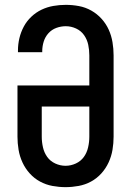

<svg xmlns="http://www.w3.org/2000/svg" viewBox="-20 -763 540 791"><path d="M250 8Q223 8 196 3Q169 -2 145 -15Q121 -28 102.5 -48.5Q84 -69 72.5 -94Q61 -119 56.5 -146Q52 -173 52 -200V-411H348V-535Q348 -557 343.5 -578.5Q339 -600 326.5 -618Q314 -636 293.5 -645.5Q273 -655 251 -655Q231 -655 212 -648Q193 -641 179.5 -626Q166 -611 160 -591.5Q154 -572 154 -552V-548H54V-555Q54 -581 60 -606Q66 -631 78 -653.5Q90 -676 109 -694Q128 -712 151 -723Q174 -734 199.5 -738.5Q225 -743 251 -743Q278 -743 305 -738Q332 -733 356 -719.5Q380 -706 398.5 -685.5Q417 -665 428 -640.5Q439 -616 443.5 -589Q448 -562 448 -535V-200Q448 -173 443.5 -146Q439 -119 427.5 -94Q416 -69 397.5 -48.5Q379 -28 355 -15Q331 -2 304 3Q277 8 250 8ZM250 -80Q272 -80 292.5 -89.5Q313 -99 325.5 -116.5Q338 -134 343 -156Q348 -178 348 -200V-324H152V-200Q152 -178 157 -156Q162 -134 174.5 -116.5Q187 -99 207.5 -89.5Q228 -80 250 -80Z"/></svg>

Font: Iosevka Term Curly Semibold
Style: Regular
Weight: 600
Designer: Belleve Invis
Foundry: Belleve Invis
Version: Version 32.3.0